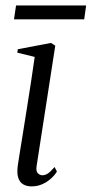

<svg xmlns="http://www.w3.org/2000/svg" viewBox="-20 -669 334 700"><path d="M95 10.5Q77.5 10.5 64.8 3.2Q52 -4 46.5 -21Q41 -38 45 -66.5Q46.5 -77 51.5 -108.5Q56.5 -140 63.8 -184.5Q71 -229 78.8 -278.8Q86.5 -328.5 94 -376.2Q101.5 -424 106.5 -461.5L43 -477L45 -489.5L166 -512.5L181.5 -502.5L113.5 -64Q110.5 -44 118.2 -37Q126 -30 134 -30Q144 -30 153.5 -35.8Q163 -41.5 179 -60L187.5 -43.5Q178.5 -29 164.5 -16.8Q150.5 -4.5 133 3Q115.5 10.5 95 10.5ZM38.5 -649H294L287 -598.5H31Z"/></svg>

Font: Merriweather 144pt Light
Style: Italic
Weight: 300
Italic angle: -7.8°
Version: Version 2.101